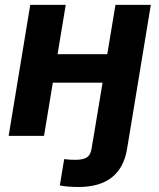

<svg xmlns="http://www.w3.org/2000/svg" viewBox="-20 -559 656 790"><path d="M302.7 210.4Q279.8 210.4 260 208.7Q240.2 207 226.1 204.1L244.1 95.7Q254.4 97.2 266.6 97.9Q278.8 98.6 290.5 98.6Q323.2 98.6 338.1 88.1Q353 77.6 356.4 54.2L365.7 0H511.7L502.4 55.7Q489.3 132.8 439.2 171.6Q389.2 210.4 302.7 210.4ZM461.4 -335.9 442.4 -218.8H156.7L176.3 -335.9ZM250.5 -539.1 161.1 0H15.6L104.5 -539.1ZM600.6 -539.1 511.7 0H365.7L455.1 -539.1Z"/></svg>

Font: Inter 18pt
Style: Bold Italic
Weight: 700
Italic angle: -9.3988°
Designer: Rasmus Andersson
Foundry: rsms
Version: Version 4.001;git-66647c0bb